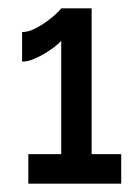

<svg xmlns="http://www.w3.org/2000/svg" viewBox="-20 -834 332 461"><path d="M271 -464V-393H48V-464H127V-736Q122 -730 111 -721.5Q100 -713 86.5 -705Q73 -697 59 -691.5Q45 -686 33 -686V-757Q48 -757 64.5 -765.5Q81 -774 95 -784.5Q109 -795 118 -804Q127 -813 127 -814H200V-464Z"/></svg>

Font: Rising Sun SemiBold
Style: Regular
Weight: 600
Designer: Matt McInerney, Pablo Impallari, Rodrigo Fuenzalida (Raleway font), Stephen Hutchings (Greek), Cristiano Sobral (main ch
Foundry: The Rising Sun Project Authors
Version: Version 4.327; ttfautohint (v1.8.4.7-5d5b-dirty)